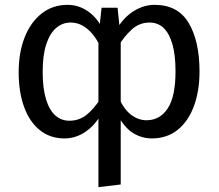

<svg xmlns="http://www.w3.org/2000/svg" viewBox="-20 -559 905 792"><path d="M259 -539Q288 -539 314.5 -528Q341 -517 364 -495Q387 -473 403 -440L395 -365Q378 -400 358.5 -422Q339 -444 317.5 -455Q296 -466 271 -466Q238 -466 212 -444Q186 -422 171 -377Q156 -332 156 -263Q156 -194 170 -149Q184 -104 208.5 -82.5Q233 -61 266 -61Q306 -61 336 -84.5Q366 -108 394 -151L397 -88Q372 -42 332 -15Q292 12 246 12Q187 12 144.5 -22Q102 -56 79.5 -117.5Q57 -179 57 -261Q57 -342 81.5 -404.5Q106 -467 151.5 -503Q197 -539 259 -539ZM399 -527H465L474 -439L478 -404V202L386 213V-404V-408ZM618 -539Q714 -539 758.5 -464Q803 -389 803 -264Q803 -184 780 -121.5Q757 -59 713 -23.5Q669 12 606 12Q566 12 530 -9.5Q494 -31 461 -91L472 -152Q492 -107 521.5 -85Q551 -63 584 -63Q640 -63 672 -112Q704 -161 704 -264Q704 -333 691 -377.5Q678 -422 654.5 -444Q631 -466 597 -466Q554 -466 522 -436Q490 -406 470 -371L462 -440Q491 -488 532 -513.5Q573 -539 618 -539Z"/></svg>

Font: Fira Sans Variable
Style: Regular
Weight: 400
Designer: Carrois Corporate & Edenspiekermann AG
Foundry: Carrois Corporate GbR & Edenspiekermann AG
Version: Version 4.202